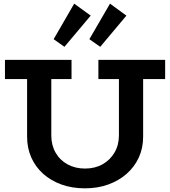

<svg xmlns="http://www.w3.org/2000/svg" viewBox="-20 -1012 927 1046"><path d="M443.2 14Q372.2 14 314.4 -6.9Q256.7 -27.8 214.7 -65.5Q172.8 -103.3 150.2 -154.5Q127.6 -205.7 127.6 -267.3V-629.9H259.5V-273.8Q259.5 -220.8 283 -180.1Q306.4 -139.3 348.2 -116.5Q390 -93.7 443.2 -93.7Q497.2 -93.7 538.6 -116.9Q580 -140.1 604 -181.1Q627.9 -222.1 627.9 -275.1V-629.9H759.8V-267.3Q759.8 -205.7 736.5 -154.5Q713.2 -103.3 670.4 -65.5Q627.7 -27.8 570 -6.9Q512.2 14 443.2 14ZM7 -581.4V-686H369.7V-581.4ZM516 -581.4V-686H879.7V-581.4ZM526.1 -756.9 466.9 -798.5 579.3 -992.1 668.6 -926.9ZM331 -756.9 272.3 -798.5 384.2 -992.1 474.1 -926.9Z"/></svg>

Font: BioRhyme ExtraBold
Style: Regular
Weight: 800
Designer: Aoife Mooney
Foundry: Aoife Mooney Type
Version: Version 1.600;gftools[0.9.33]